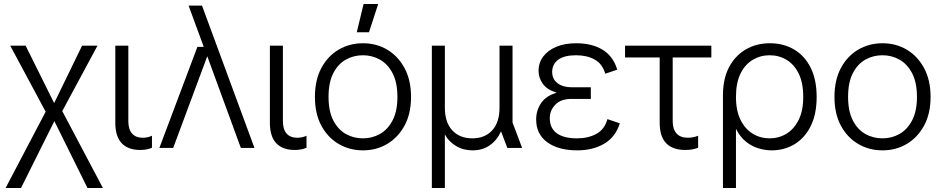

<svg xmlns="http://www.w3.org/2000/svg" viewBox="-20 -739 4707 959"><path d="M8 200 208 -181 31 -511H108L250 -225H251L390 -511H467L291 -184L494 200H417L252 -133H251L85 200Z M680 10Q620 10 588 -23.5Q556 -57 556 -126V-511H621V-134Q621 -93 639.5 -72Q658 -51 693 -51Q703 -51 714.5 -53Q726 -55 739 -61V-1Q725 5 710.5 7.5Q696 10 680 10Z M1183 0 1008 -478 1002 -493 922 -711H989L1251 0ZM776 0 966 -505H1038L1034 -468H1019L845 0Z M1452 10Q1392 10 1360 -23.5Q1328 -57 1328 -126V-511H1393V-134Q1393 -93 1411.5 -72Q1430 -51 1465 -51Q1475 -51 1486.5 -53Q1498 -55 1511 -61V-1Q1497 5 1482.5 7.5Q1468 10 1452 10Z M1793 12Q1726 12 1671.5 -20Q1617 -52 1585 -111.5Q1553 -171 1553 -255Q1553 -339 1585 -399Q1617 -459 1671.5 -491Q1726 -523 1793 -523Q1860 -523 1914 -491Q1968 -459 2000.5 -399Q2033 -339 2033 -255Q2033 -171 2000.5 -111.5Q1968 -52 1914 -20Q1860 12 1793 12ZM1793 -48Q1839 -48 1878 -70Q1917 -92 1941 -138Q1965 -184 1965 -255Q1965 -327 1941 -373Q1917 -419 1878 -441Q1839 -463 1793 -463Q1746 -463 1707 -441Q1668 -419 1644.5 -373Q1621 -327 1621 -255Q1621 -184 1644.5 -138Q1668 -92 1707 -70Q1746 -48 1793 -48ZM1762 -578 1796 -719H1869L1823 -578Z M2137 200V-511H2202V-201Q2202 -128 2239 -88Q2276 -48 2339 -48Q2402 -48 2438.5 -88Q2475 -128 2475 -201V-511H2540V-127L2588 0H2514L2483 -82H2482Q2463 -39 2426.5 -13.5Q2390 12 2341 12Q2294 12 2257.5 -10Q2221 -32 2203 -66H2202V200Z M2863 12Q2769 12 2713.5 -28.5Q2658 -69 2658 -142Q2658 -188 2683 -224.5Q2708 -261 2761 -276Q2713 -290 2691.5 -320Q2670 -350 2670 -385Q2670 -426 2693.5 -457Q2717 -488 2759 -505.5Q2801 -523 2858 -523Q2937 -523 2990 -490.5Q3043 -458 3063 -391L3003 -371Q2989 -420 2950.5 -441.5Q2912 -463 2857 -463Q2798 -463 2768 -440.5Q2738 -418 2738 -380Q2738 -344 2764.5 -323.5Q2791 -303 2838 -303H2931V-245H2835Q2781 -245 2753.5 -216Q2726 -187 2726 -149Q2726 -99 2761 -73.5Q2796 -48 2862 -48Q2918 -48 2959 -70.5Q3000 -93 3014 -144L3076 -123Q3054 -54 2997.5 -21Q2941 12 2863 12Z M3403 10Q3340 10 3307.5 -23.5Q3275 -57 3275 -126V-479H3340V-134Q3340 -93 3359.5 -72Q3379 -51 3415 -51Q3426 -51 3439 -53Q3452 -55 3467 -61V-1Q3452 5 3436.5 7.5Q3421 10 3403 10ZM3102 -452V-511H3533V-452Z M3591 200V-263Q3591 -345 3621 -402.5Q3651 -460 3704 -491.5Q3757 -523 3826 -523Q3893 -523 3946 -492Q3999 -461 4029 -401Q4059 -341 4059 -255Q4059 -169 4029.5 -109.5Q4000 -50 3949 -19Q3898 12 3834 12Q3801 12 3767 1.5Q3733 -9 3704.5 -32.5Q3676 -56 3657 -94H3656V200ZM3824 -48Q3870 -48 3908 -71Q3946 -94 3969 -140Q3992 -186 3992 -255Q3992 -325 3969.5 -371Q3947 -417 3909 -440Q3871 -463 3824 -463Q3778 -463 3739.5 -440Q3701 -417 3678.5 -371Q3656 -325 3656 -255Q3656 -186 3679 -140Q3702 -94 3740 -71Q3778 -48 3824 -48Z M4388 12Q4321 12 4266.5 -20Q4212 -52 4180 -111.5Q4148 -171 4148 -255Q4148 -339 4180 -399Q4212 -459 4266.5 -491Q4321 -523 4388 -523Q4455 -523 4509 -491Q4563 -459 4595.5 -399Q4628 -339 4628 -255Q4628 -171 4595.5 -111.5Q4563 -52 4509 -20Q4455 12 4388 12ZM4388 -48Q4434 -48 4473 -70Q4512 -92 4536 -138Q4560 -184 4560 -255Q4560 -327 4536 -373Q4512 -419 4473 -441Q4434 -463 4388 -463Q4341 -463 4302 -441Q4263 -419 4239.5 -373Q4216 -327 4216 -255Q4216 -184 4239.5 -138Q4263 -92 4302 -70Q4341 -48 4388 -48Z"/></svg>

Font: TikTok Sans 24pt Light
Style: Regular
Weight: 300
Version: Version 4.000